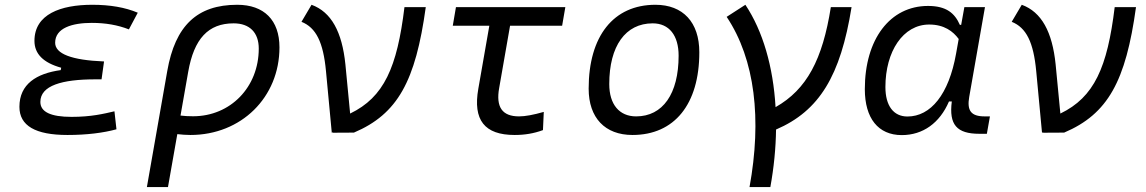

<svg xmlns="http://www.w3.org/2000/svg" viewBox="-20 -547 4728 792"><path d="M258.3 9.8C338.4 9.8 406.7 1 460.4 -13.7L452.1 -87.9C408.2 -77.6 356 -64.9 275.4 -64.9C189 -64.9 146.5 -85.4 146.5 -126.5C146.5 -194.3 236.3 -219.7 373 -219.7H398.9L409.2 -293.5C274.9 -298.8 207.5 -325.2 207.5 -370.6C207.5 -432.1 278.8 -452.6 358.4 -452.6C415.5 -452.6 465.8 -443.8 511.7 -425.8L548.3 -494.6C496.1 -516.6 433.6 -527.3 360.8 -527.3C230 -527.3 122.1 -488.3 122.1 -378.4C122.1 -324.7 158.7 -288.1 232.4 -267.6L230.5 -257.8C130.9 -244.1 60.1 -200.2 60.1 -106.4C60.1 -28.3 126 9.8 258.3 9.8Z M958.5 -527.3C793.5 -527.3 702.6 -441.4 669.9 -253.9L585.9 224.6H672.9L711.4 6.3C729.5 8.3 747.1 9.8 765.6 9.8C975.1 9.8 1132.8 -145.5 1132.8 -351.6C1132.8 -463.9 1069.3 -527.3 958.5 -527.3ZM724.6 -70.3 756.3 -250.5C780.3 -387.7 839.4 -450.7 943.8 -450.7C1009.8 -450.7 1047.4 -412.6 1047.4 -346.7C1047.4 -187.5 930.7 -67.4 776.4 -67.4C757.3 -67.4 739.7 -68.4 724.6 -70.3Z M1348.6 0.5 1354 -1.5 1352.5 0.5 1439.9 0C1620.6 -76.7 1694.3 -212.4 1736.3 -517.6H1648.4C1618.2 -268.6 1564 -146 1424.3 -78.6L1404.8 -281.2C1391.1 -415.5 1346.7 -497.6 1265.1 -527.3L1223.6 -457C1283.7 -433.1 1313.5 -373 1324.7 -253.4Z M2103 9.8C2145 9.8 2182.6 3.4 2219.7 -10.3L2223.1 -85.4C2180.2 -73.2 2147 -66.9 2121.1 -66.9C2051.8 -66.9 2024.9 -105 2039.1 -184.1L2084 -440.9H2298.8L2312 -517.6H1860.8L1847.7 -440.9H1998.5L1953.1 -181.2C1930.2 -51.8 1978.5 9.8 2103 9.8Z M2588.9 9.8C2762.2 9.8 2864.7 -117.2 2864.7 -331.5C2864.7 -455.1 2797.4 -527.3 2683.6 -527.3C2510.7 -527.3 2408.2 -398.4 2408.2 -181.2C2408.2 -61 2475.6 9.8 2588.9 9.8ZM2604 -66.9C2534.7 -66.9 2493.2 -116.2 2493.2 -200.2C2493.2 -357.4 2560.1 -450.7 2672.4 -450.7C2740.2 -450.7 2779.3 -400.9 2779.3 -317.4C2779.3 -159.7 2713.9 -66.9 2604 -66.9Z M3071.8 224.6H3157.7C3172.4 143.6 3180.2 64 3181.2 -12.7C3360.4 -89.8 3447.3 -234.9 3492.7 -517.6H3407.2C3373 -301.3 3308.1 -178.2 3179.2 -105C3169.4 -271.5 3127 -418.9 3054.7 -527.3L2977.5 -477.5C3095.2 -301.3 3122.6 -53.7 3071.8 224.6Z M3944.8 -444.3H3939.5C3918.5 -492.2 3884.3 -522.5 3808.1 -522.5C3651.4 -522.5 3547.4 -385.3 3547.4 -179.2C3547.4 -59.1 3602.5 10.3 3699.7 10.3C3787.1 10.3 3856.4 -39.6 3894.5 -128.4H3906.2C3894 -32.7 3926.3 4.9 4020 4.9H4050.8L4063.5 -66.9H4041.5C3984.9 -66.9 3968.3 -91.3 3978 -147L4043 -517.6H3958ZM3813 -445.8C3875 -445.8 3911.6 -417.5 3934.6 -386.2L3923.8 -325.7C3894 -157.7 3819.3 -66.4 3723.1 -66.4C3666 -66.4 3632.3 -110.4 3632.3 -188C3632.3 -335 3705.1 -445.8 3813 -445.8Z M4278.3 0.5 4283.7 -1.5 4282.2 0.5 4369.6 0C4550.3 -76.7 4624 -212.4 4666 -517.6H4578.1C4547.9 -268.6 4493.7 -146 4354 -78.6L4334.5 -281.2C4320.8 -415.5 4276.4 -497.6 4194.8 -527.3L4153.3 -457C4213.4 -433.1 4243.2 -373 4254.4 -253.4Z"/></svg>

Font: Cascadia Mono SemiLight
Style: Italic
Weight: 350
Italic angle: -10°
Monospace: yes
Designer: Aaron Bell
Foundry: Saja Typeworks
Version: Version 2404.023